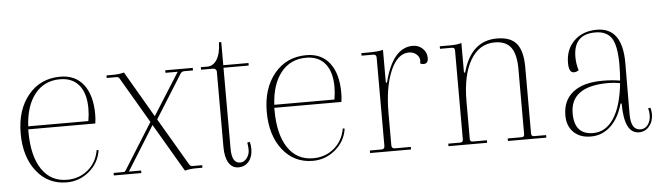

<svg xmlns="http://www.w3.org/2000/svg" viewBox="-40 -673 2850 827"><g transform="rotate(-5 1385.0 -260.0)"><path d="M220 12Q139 12 89.5 -51Q40 -114 40 -215Q40 -317 92.5 -380.5Q145 -444 231 -444Q296 -444 331.5 -398Q367 -352 367 -269Q367 -248 364 -230H74V-220Q74 -115 113 -57Q152 1 222 1Q275 1 313 -31Q351 -63 360 -116L368 -114Q360 -60 317.5 -24Q275 12 220 12ZM229 -433Q161 -433 120.5 -382.5Q80 -332 75 -243H335Q340 -270 340 -297Q340 -363 311 -398Q282 -433 229 -433Z M424 0V-11H462Q470 -11 472 -12Q474 -13 479 -21L601 -216L485 -414Q482 -421 471 -421H430V-432H453Q485 -432 506 -438L622 -239L737 -421H684V-432H803V-421H765Q754 -421 748 -411L631 -224L752 -18Q756 -11 765 -11H807V0H784Q752 0 731 6L609 -202L490 -11H543V0Z M962 12Q935 12 920 -12.5Q905 -37 905 -81V-407Q905 -413 900.5 -417Q896 -421 891 -421H838V-432H866Q892 -432 908 -458Q924 -484 925 -532H935V-432H1044V-421H935V-71Q935 -8 971 -8Q988 -8 1000 -23.5Q1012 -39 1012 -60Q1012 -73 1009 -91L1020 -93Q1024 -80 1024 -62Q1024 -29 1007 -8.5Q990 12 962 12Z M1284 12Q1203 12 1153.5 -51Q1104 -114 1104 -215Q1104 -317 1156.5 -380.5Q1209 -444 1295 -444Q1360 -444 1395.5 -398Q1431 -352 1431 -269Q1431 -248 1428 -230H1138V-220Q1138 -115 1177 -57Q1216 1 1286 1Q1339 1 1377 -31Q1415 -63 1424 -116L1432 -114Q1424 -60 1381.5 -24Q1339 12 1284 12ZM1293 -433Q1225 -433 1184.5 -382.5Q1144 -332 1139 -243H1399Q1404 -270 1404 -297Q1404 -363 1375 -398Q1346 -433 1293 -433Z M1532 0V-11H1582Q1596 -11 1596 -25V-407Q1596 -421 1582 -421H1532V-432H1557Q1606 -432 1626 -438V-296H1631Q1668 -444 1755 -444Q1780 -444 1797.5 -427.5Q1815 -411 1815 -387Q1815 -362 1796 -362Q1785 -362 1780 -367Q1782 -371 1782 -377Q1782 -394 1768.5 -405.5Q1755 -417 1735 -417Q1686 -416 1656 -346Q1626 -276 1626 -164V-25Q1626 -11 1640 -11H1709V0Z M1871 0V-11H1923Q1935 -11 1935 -23V-409Q1935 -421 1923 -421H1871V-432H1916Q1949 -432 1965 -438V-310H1970Q2007 -444 2119 -444Q2178 -444 2204 -412Q2230 -380 2230 -310V-23Q2230 -11 2242 -11H2294V0H2128V-11H2189Q2200 -11 2200 -23V-305Q2200 -369 2178 -398.5Q2156 -428 2108 -428Q2041 -428 2003 -363.5Q1965 -299 1965 -185V-23Q1965 -11 1977 -11H2038V0Z M2486 12Q2439 12 2411.5 -15Q2384 -42 2384 -88Q2384 -153 2428.5 -188Q2473 -223 2556 -223Q2598 -223 2632 -217Q2635 -250 2635 -287Q2635 -367 2614 -400Q2593 -433 2543 -433Q2449 -433 2449 -335Q2449 -304 2458 -277Q2448 -270 2437 -270Q2415 -270 2415 -312Q2415 -371 2452.5 -407.5Q2490 -444 2551 -444Q2661 -444 2661 -291L2660 -68Q2660 0 2702 0Q2721 0 2733.5 -16.5Q2746 -33 2746 -58Q2746 -72 2742 -88L2752 -89Q2756 -74 2756 -62Q2756 -30 2738.5 -9Q2721 12 2694 12Q2630 12 2630 -118H2625Q2608 -56 2571.5 -22Q2535 12 2486 12ZM2416 -94Q2416 -2 2497 -2Q2552 -2 2586.5 -55Q2621 -108 2631 -206Q2606 -211 2580 -211Q2416 -211 2416 -94Z"/></g></svg>

Font: Arapey Thin-Display
Style: Regular
Weight: 100
Designer: Eduardo Rodriguez Tunni
Foundry: Eduardo Rodriguez Tunni
Version: Version 4.000